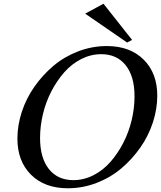

<svg xmlns="http://www.w3.org/2000/svg" viewBox="-20 -1009 871 1039"><path d="M668 -778.8 440.9 -935.1 540 -988.8 694.8 -793ZM347.2 9.8Q221.7 9.8 147.9 -63.5Q74.2 -136.7 74.2 -258.8Q74.2 -330.6 97.9 -403.3Q121.6 -476.1 166 -539.6Q210.4 -603 269 -652.6Q327.6 -702.1 402.8 -731Q478 -759.8 558.1 -759.8Q683.6 -759.8 757.3 -686.5Q831.1 -613.3 831.1 -491.2Q831.1 -419.4 807.4 -346.7Q783.7 -273.9 739.3 -210.4Q694.8 -147 636.2 -97.4Q577.6 -47.9 502.4 -19Q427.2 9.8 347.2 9.8ZM377 -34.2Q433.1 -34.2 485.1 -60.5Q537.1 -86.9 576.9 -132.1Q616.7 -177.2 646.7 -235.1Q676.8 -293 692.4 -358.4Q708 -423.8 708 -487.8Q708 -595.7 660.2 -655.8Q612.3 -715.8 527.8 -715.8Q471.7 -715.8 419.7 -689.5Q367.7 -663.1 327.9 -617.9Q288.1 -572.8 258.1 -514.9Q228 -457 212.4 -391.6Q196.8 -326.2 196.8 -262.2Q196.8 -154.3 244.6 -94.2Q292.5 -34.2 377 -34.2Z"/></svg>

Font: Happy Times at the IKOB New Game Plus Edition
Style: Italic
Weight: 400
Italic angle: -16°
Designer: Lucas Le Bihan
Foundry: Lucas Le Bihan
Version: Version 1.000;PS 1.0;hotconv 1.0.88;makeotf.lib2.5.647800